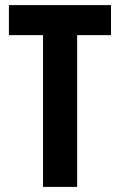

<svg xmlns="http://www.w3.org/2000/svg" viewBox="-20 -734 471 754"><path d="M283 0H149V-596H15V-714H416V-596H283Z"/></svg>

Font: Noto Sans Gujarati ExtraCondensed
Style: Bold
Weight: 700
Width: 2
Designer: Jelle Bosma - Monotype Design Team, Universal Thirst
Foundry: Monotype Imaging Inc.
Version: Version 2.106; ttfautohint (v1.8.4.7-5d5b)